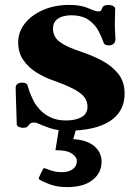

<svg xmlns="http://www.w3.org/2000/svg" viewBox="-20 -515 553 778"><path d="M252.9 14.6Q211.9 14.6 179.7 3.2Q147.5 -8.3 134.3 -14.6Q126.5 -18.6 119.1 -18.6Q106 -18.6 101.3 -13.2Q96.7 -7.8 91.8 -2.4Q86.9 2.9 72.8 2.9Q63.5 2.9 55.7 -1.2Q47.9 -5.4 47.9 -11.7Q47.9 -17.6 47.1 -37.1Q46.4 -56.6 45.7 -81.1Q44.9 -105.5 44.2 -127.2Q43.5 -148.9 43.5 -159.2Q43.5 -170.4 51.5 -175.3Q59.6 -180.2 68.8 -180.2Q88.4 -180.2 91.3 -169.4Q94.2 -158.7 99.4 -144.3Q104.5 -129.9 116.2 -105.5Q123 -91.8 139.2 -73.2Q155.3 -54.7 182.1 -40.8Q209 -26.9 247.1 -26.9Q287.6 -26.9 311 -40.8Q334.5 -54.7 334.5 -82.5Q334.5 -104.5 321.5 -121.6Q308.6 -138.7 277.3 -155Q246.1 -171.4 190.4 -190.9Q159.2 -202.1 127.7 -221.4Q96.2 -240.7 75 -270.8Q53.7 -300.8 53.7 -343.3Q53.7 -386.2 81.1 -420.4Q108.4 -454.6 155.3 -474.9Q202.1 -495.1 261.2 -495.1Q307.6 -495.1 337.4 -481.9Q367.2 -468.8 377.9 -468.8Q388.7 -468.8 390.4 -474.1Q392.1 -479.5 395 -484.9Q397.9 -490.2 404.8 -492.7Q411.6 -495.1 418.9 -495.1Q429.7 -495.1 438.2 -490.7Q446.8 -486.3 446.8 -478Q446.8 -473.6 446 -454.1Q445.3 -434.6 445.3 -411.6Q445.3 -397.5 446.5 -383.3Q447.8 -369.1 447.8 -357.9Q447.8 -343.3 439.9 -337.2Q432.1 -331.1 421.9 -331.1Q403.8 -331.1 400.4 -340.8Q393.6 -361.8 380.1 -387.9Q366.7 -414.1 340.1 -433.6Q313.5 -453.1 267.1 -453.1Q251.5 -453.1 234.6 -448.5Q217.8 -443.8 206.3 -432.1Q194.8 -420.4 194.8 -399.4Q194.8 -365.7 221.7 -345.5Q248.5 -325.2 305.2 -306.6Q351.1 -291.5 392.1 -270Q433.1 -248.5 459 -216.3Q484.9 -184.1 484.9 -136.2Q484.9 -62.5 425 -23.9Q365.2 14.6 252.9 14.6ZM252.4 243.2Q211.4 243.2 181.9 231.9Q152.3 220.7 141.1 213.4Q135.3 210 138.2 203.6Q140.1 199.2 145.3 188.2Q150.4 177.2 153.8 170.9Q156.7 164.6 162.6 167Q176.8 172.9 193.6 177.7Q210.4 182.6 230.5 182.6Q259.3 182.6 275.4 169.9Q291.5 157.2 291.5 138.2Q291.5 120.6 270.3 106.7Q249 92.8 204.6 93.8L221.2 -8.8H293L276.9 48.8Q332 51.8 361.8 77.1Q391.6 102.5 391.6 140.1Q391.6 185.5 355 214.4Q318.4 243.2 252.4 243.2Z"/></svg>

Font: Gelasio
Style: Bold
Weight: 700
Designer: Eben Sorkin
Foundry: Eben Sorkin
Version: Version 1.008